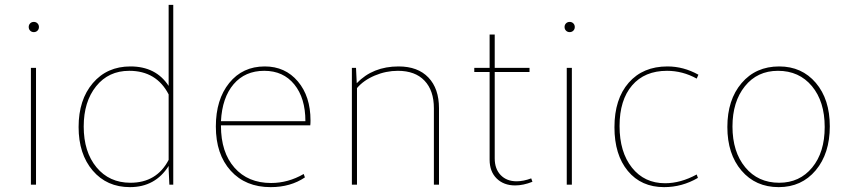

<svg xmlns="http://www.w3.org/2000/svg" viewBox="-20 -759 3498 789"><path d="M134 -633Q128 -627 119 -627Q110 -627 104 -633Q98 -639 98 -648Q98 -657 104 -663Q110 -669 119 -669Q128 -669 134 -663Q140 -657 140 -648Q140 -639 134 -633ZM107 0V-480H128V0Z M514 10Q419 10 361 -58Q303 -126 303 -237Q303 -349 361.5 -417.5Q420 -486 516 -486Q621 -486 673 -406V-739H692V0H676L673 -64V-77Q618 10 514 10ZM324 -239Q324 -135 376.5 -71.5Q429 -8 516 -8Q624 -8 673 -102V-371Q623 -468 511 -468Q426 -468 375 -404.5Q324 -341 324 -239Z M1092 10Q989 10 928 -57.5Q867 -125 867 -239Q867 -350 922 -418Q977 -486 1068 -486Q1152 -486 1204 -424.5Q1256 -363 1256 -264Q1256 -251 1255 -244H888V-242Q888 -133 943.5 -70Q999 -7 1094 -7Q1164 -7 1228 -44L1233 -30Q1174 10 1092 10ZM1066 -468Q987 -468 940 -413Q893 -358 888 -261H1235Q1235 -356 1189.5 -412Q1144 -468 1066 -468Z M1426 0V-480H1443L1446 -417Q1512 -486 1618 -486Q1697 -486 1740.5 -440.5Q1784 -395 1784 -314V0H1763V-314Q1763 -387 1724.5 -427.5Q1686 -468 1615 -468Q1566 -468 1520 -448.5Q1474 -429 1447 -397V0Z M2097 3Q2050 3 2021 -25.5Q1992 -54 1992 -103V-463H1929V-480H1992V-617H2013V-480H2156V-463H2013V-108Q2013 -65 2037.5 -39.5Q2062 -14 2103 -14Q2131 -14 2163 -26L2168 -12Q2130 3 2097 3Z M2336 -633Q2330 -627 2321 -627Q2312 -627 2306 -633Q2300 -639 2300 -648Q2300 -657 2306 -663Q2312 -669 2321 -669Q2330 -669 2336 -663Q2342 -657 2342 -648Q2342 -639 2336 -633ZM2309 0V-480H2330V0Z M2709 10Q2615 10 2560 -56.5Q2505 -123 2505 -236Q2505 -352 2563.5 -419Q2622 -486 2723 -486Q2789 -486 2850 -452L2843 -436Q2785 -468 2721 -468Q2629 -468 2577.5 -408Q2526 -348 2526 -241Q2526 -134 2577 -70Q2628 -6 2713 -6Q2777 -6 2843 -42L2848 -28Q2783 10 2709 10Z M3180 10Q3085 10 3027 -58Q2969 -126 2969 -237Q2969 -349 3027.5 -417.5Q3086 -486 3182 -486Q3275 -486 3332.5 -418.5Q3390 -351 3390 -240Q3390 -128 3332 -59Q3274 10 3180 10ZM3182 -8Q3266 -8 3317.5 -70.5Q3369 -133 3369 -237Q3369 -342 3316.5 -405Q3264 -468 3177 -468Q3092 -468 3041 -404.5Q2990 -341 2990 -239Q2990 -135 3042.5 -71.5Q3095 -8 3182 -8Z"/></svg>

Font: Cantarell Thin
Style: Regular
Weight: 100
Designer: Dave Crossland, Nikolaus Waxweiler, Florian Fecher, Jacques Le Bailly, Eben Sorkin, Alexei Vanyashin, Alexios Zavras, Em
Version: Version 0.303